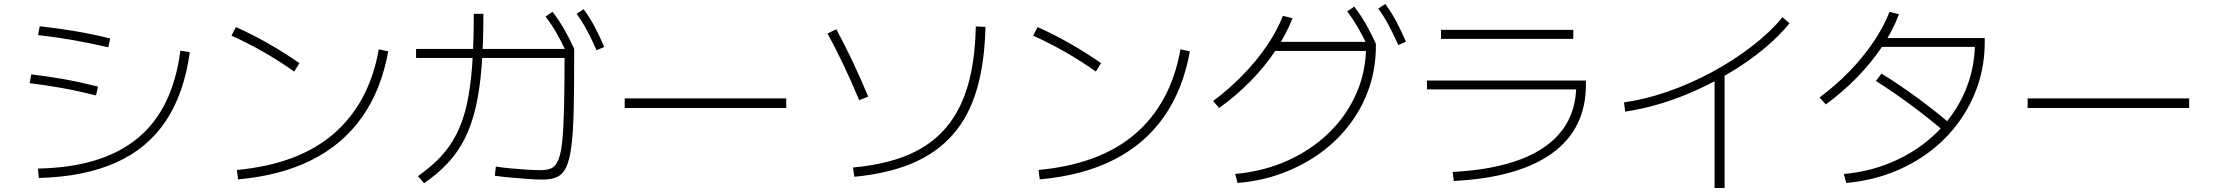

<svg xmlns="http://www.w3.org/2000/svg" viewBox="-20 -875 11040 958"><path d="M169 -34Q331 -37 455 -75Q579 -113 667 -185.5Q755 -258 808 -367Q861 -476 880 -622L927 -615Q899 -409 807.5 -271.5Q716 -134 558 -63.5Q400 7 174 13ZM459 -399Q367 -422 288.5 -436Q210 -450 128 -460L136 -504Q220 -494 298.5 -480Q377 -466 469 -443ZM520 -639Q425 -661 341.5 -675.5Q258 -690 170 -700L178 -744Q268 -734 352 -720Q436 -706 530 -683Z M1162 -27Q1313 -41 1433.5 -85.5Q1554 -130 1642.5 -205.5Q1731 -281 1788.5 -387Q1846 -493 1870 -629L1917 -619Q1883 -428 1787 -291.5Q1691 -155 1536 -77Q1381 1 1168 20ZM1448 -518Q1370 -573 1292.5 -617Q1215 -661 1135 -697L1157 -740Q1318 -668 1474 -560Z M2688 21Q2658 21 2615 18Q2572 15 2528 11Q2484 7 2449 2L2454 -44Q2485 -39 2526.5 -35Q2568 -31 2609 -28.5Q2650 -26 2678 -26Q2710 -26 2731 -35.5Q2752 -45 2765.5 -76.5Q2779 -108 2785.5 -171.5Q2792 -235 2794.5 -342Q2797 -449 2797 -611L2822 -586H2056V-631H2845V-608Q2845 -440 2842.5 -327Q2840 -214 2831 -144.5Q2822 -75 2804.5 -39.5Q2787 -4 2758.5 8.5Q2730 21 2688 21ZM2065 4Q2131 -42 2178.5 -92.5Q2226 -143 2258.5 -207.5Q2291 -272 2309.5 -355.5Q2328 -439 2336 -550Q2344 -661 2344 -806H2392Q2392 -657 2383 -542Q2374 -427 2353.5 -339Q2333 -251 2299 -183.5Q2265 -116 2215 -62Q2165 -8 2096 39ZM2807 -612Q2781 -668 2756.5 -711Q2732 -754 2702 -792L2737 -816Q2770 -773 2795.5 -728.5Q2821 -684 2845 -631ZM2957 -624Q2932 -680 2908.5 -724Q2885 -768 2857 -806L2892 -829Q2924 -786 2948 -740Q2972 -694 2995 -641Z M3097 -336V-384H3903V-336Z M4236 -39Q4363 -51 4461.5 -83.5Q4560 -116 4632 -172.5Q4704 -229 4751 -310Q4798 -391 4822 -498.5Q4846 -606 4849 -743L4897 -741Q4893 -561 4853.5 -427.5Q4814 -294 4734 -203Q4654 -112 4532.5 -60.5Q4411 -9 4243 7ZM4267 -375Q4230 -464 4191 -546.5Q4152 -629 4109 -708L4153 -729Q4196 -649 4235.5 -565.5Q4275 -482 4312 -393Z M5162 -27Q5313 -41 5433.5 -85.5Q5554 -130 5642.5 -205.5Q5731 -281 5788.5 -387Q5846 -493 5870 -629L5917 -619Q5883 -428 5787 -291.5Q5691 -155 5536 -77Q5381 1 5168 20ZM5448 -518Q5370 -573 5292.5 -617Q5215 -661 5135 -697L5157 -740Q5318 -668 5474 -560Z M6143 -7Q6285 -20 6404 -73.5Q6523 -127 6611 -212.5Q6699 -298 6747.5 -408.5Q6796 -519 6796 -644L6818 -621H6328V-666H6838L6845 -657V-644Q6845 -536 6812 -438.5Q6779 -341 6717.5 -258.5Q6656 -176 6570.5 -113.5Q6485 -51 6380 -11.5Q6275 28 6155 38ZM6033 -371Q6112 -430 6180 -499.5Q6248 -569 6300 -645Q6352 -721 6381 -796L6429 -784Q6398 -704 6345 -624Q6292 -544 6220.5 -471Q6149 -398 6063 -336ZM6807 -638Q6781 -694 6756 -737Q6731 -780 6702 -818L6737 -842Q6770 -799 6795.5 -754.5Q6821 -710 6845 -657ZM6957 -650Q6932 -706 6908.5 -750Q6885 -794 6857 -832L6892 -855Q6924 -812 6948 -766Q6972 -720 6995 -667Z M7228 -17Q7433 -28 7570 -81Q7707 -134 7776 -227Q7845 -320 7845 -452L7868 -429H7100V-473H7893V-452Q7893 -233 7725.5 -111Q7558 11 7234 28ZM7170 -681V-726H7830V-681Z M8083 -364Q8189 -379 8301.5 -418Q8414 -457 8521.5 -515Q8629 -573 8720 -643Q8811 -713 8874 -789L8909 -759Q8857 -695 8786 -635.5Q8715 -576 8630.5 -524Q8546 -472 8455 -430Q8364 -388 8271 -359.5Q8178 -331 8089 -318ZM8535 63V-508H8585V63Z M9180 -7Q9293 -17 9392.5 -55Q9492 -93 9573 -153.5Q9654 -214 9712.5 -293Q9771 -372 9802.5 -466Q9834 -560 9834 -664L9855 -641H9355V-685H9883V-664Q9883 -553 9849.5 -452.5Q9816 -352 9754.5 -267Q9693 -182 9607.5 -117.5Q9522 -53 9417 -13Q9312 27 9192 38ZM9059 -389Q9139 -448 9207 -518Q9275 -588 9327 -664.5Q9379 -741 9408 -816L9455 -804Q9425 -723 9371.5 -643Q9318 -563 9246.5 -489.5Q9175 -416 9090 -354ZM9687 -214Q9605 -284 9519 -348Q9433 -412 9340 -471L9368 -508Q9464 -448 9551 -384Q9638 -320 9717 -252Z M10097 -336V-384H10903V-336Z"/></svg>

Font: M PLUS 1 Light
Style: Regular
Weight: 300
Designer: Coji Morishita
Foundry: UNDERFOREST DESIGN
Version: Version 1.001